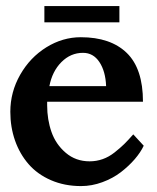

<svg xmlns="http://www.w3.org/2000/svg" viewBox="-20 -614 519 636"><path d="M453.6 -276.9H136.2V-265.1Q136.2 -217.8 150.6 -176.8Q165 -135.7 198 -107.7Q231 -79.6 276.9 -79.6Q299.3 -79.6 320.1 -86.9Q340.8 -94.2 359.6 -109.1Q378.4 -124 391.4 -136.7Q404.3 -149.4 421.4 -168.9L456.1 -131.3Q445.8 -109.4 426.3 -86.7Q406.7 -64 380.4 -43.7Q354 -23.4 319.1 -10.5Q284.2 2.4 248.5 2.4Q193.8 2.4 148.9 -17.1Q104 -36.6 74.7 -70.3Q45.4 -104 29.8 -148.4Q14.2 -192.9 14.2 -243.7Q14.2 -309.1 46.9 -366.5Q79.6 -423.8 133.5 -457.3Q187.5 -490.7 247.6 -490.7Q346.2 -490.7 399.9 -438.7Q453.6 -386.7 453.6 -276.9ZM143.6 -328.6H331.5Q329.6 -377.9 309.3 -408.4Q289.1 -439 254.9 -439Q213.9 -439 183.3 -408.2Q152.8 -377.4 143.6 -328.6ZM375.5 -593.8V-540H127V-593.8Z"/></svg>

Font: Flanker
Style: Bold
Weight: 700
Designer: Flanker
Foundry: Flanker
Version: Version 2.021